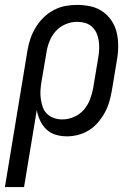

<svg xmlns="http://www.w3.org/2000/svg" viewBox="-56 -548 551 783"><path d="M-36 215 56 -342Q60 -366 68 -390Q76 -414 89.5 -436Q103 -458 121 -476Q139 -494 162.5 -506.5Q186 -519 210 -523.5Q234 -528 258 -528Q287 -528 314 -522Q341 -516 362.5 -501Q384 -486 399 -463.5Q414 -441 420 -415Q426 -389 426 -360.5Q426 -332 421 -304L400 -178Q396 -155 389.5 -132.5Q383 -110 371.5 -89Q360 -68 344 -49Q328 -30 307 -17Q286 -4 263 2Q240 8 217 8Q193 8 171 1.5Q149 -5 133 -20.5Q117 -36 107.5 -56.5Q98 -77 94 -99L42 215ZM198 -61Q222 -61 245.5 -71Q269 -81 285.5 -100Q302 -119 311 -142.5Q320 -166 324 -189L345 -315Q348 -332 348.5 -349Q349 -366 346.5 -382.5Q344 -399 337.5 -413.5Q331 -428 319 -439Q307 -450 291 -454.5Q275 -459 258 -459Q235 -459 211 -449Q187 -439 170.5 -420Q154 -401 145 -377.5Q136 -354 133 -331L113 -214Q110 -196 109 -178.5Q108 -161 110.5 -144Q113 -127 118.5 -111Q124 -95 136 -83.5Q148 -72 164 -66.5Q180 -61 198 -61Z"/></svg>

Font: Iosevka QP
Style: Italic
Weight: 400
Italic angle: -9°
Designer: Belleve Invis
Foundry: Belleve Invis
Version: Version 20.0.0; ttfautohint (v1.8.4)